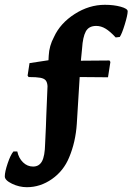

<svg xmlns="http://www.w3.org/2000/svg" viewBox="-53 -618 552 800"><path d="M-33 117Q-33 98 -21 62.5Q-9 27 3 13H19Q25 41 43 58.5Q61 76 85 76Q110 76 122 54Q134 32 135 -19Q139 -99 140 -139L145 -259Q144 -275 137.5 -283Q131 -291 115 -294Q99 -297 66 -297L62 -303L70 -355L149 -367L150 -386Q152 -427 172 -464Q198 -521 258 -559.5Q318 -598 384 -598Q421 -598 450 -590Q479 -582 479 -571Q479 -556 467 -516.5Q455 -477 446 -464L429 -462Q406 -487 387 -498.5Q368 -510 348 -510Q317 -510 304.5 -487Q292 -464 289 -416L284 -365L403 -366L407 -360L397 -296Q326 -296 279 -297L267 -102Q262 -26 235 38Q212 94 163.5 128Q115 162 59 162Q27 162 -3 147.5Q-33 133 -33 117Z"/></svg>

Font: Alegreya ExtraBold
Style: Regular
Weight: 800
Designer: Juan Pablo del Peral
Foundry: Huerta Tipografica
Version: Version 2.007; ttfautohint (v1.6)